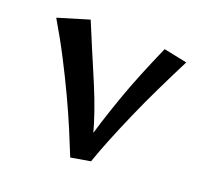

<svg xmlns="http://www.w3.org/2000/svg" viewBox="-110 -732 910 866"><g transform="rotate(20 345.0 -299.0)"><path d="M310 9 351 -60Q366 -122 386.5 -186Q407 -250 430.5 -317Q454 -384 482.5 -453.5Q511 -523 543 -596L655 -573Q615 -494 577.5 -416.5Q540 -339 508 -266Q476 -193 449.5 -127.5Q423 -62 404 -7ZM310 9Q288 -46 260.5 -111.5Q233 -177 198.5 -250.5Q164 -324 123.5 -402.5Q83 -481 35 -562L184 -607Q211 -542 234.5 -486Q258 -430 280 -379Q302 -328 321.5 -277.5Q341 -227 358 -172.5Q375 -118 389 -55Z"/></g></svg>

Font: Marhey Light
Style: Regular
Weight: 400
Version: Version 1.000